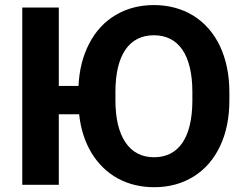

<svg xmlns="http://www.w3.org/2000/svg" viewBox="-20 -741 983 770"><path d="M899.9 -371.1C899.9 -440.9 887.2 -502.4 862.3 -555.7C836.9 -608.9 801.3 -649.4 755.4 -678.2C709 -706.5 656.2 -720.7 597.2 -720.7C540 -720.7 488.8 -707.5 443.8 -680.7C398.4 -653.8 363.3 -615.7 337.9 -566.4C312 -517.1 297.9 -460.4 294.9 -396.5H215.8V-710.9H69.3V0H215.8V-282.7H297.4C303.7 -223.6 320.3 -171.9 347.2 -127.4C400.9 -39.1 489.3 9.8 598.1 9.8C657.7 9.8 710.4 -4.4 756.8 -33.2C802.7 -62 837.9 -102.5 862.8 -155.3C887.7 -208 899.9 -269.5 899.9 -339.4ZM751.5 -336.9C751 -189 696.3 -110.4 598.1 -110.4C547.9 -110.4 509.8 -130.4 482.9 -170.4C456.1 -210.4 442.9 -266.6 442.9 -339.4V-374C443.4 -522 499 -599.6 597.2 -599.6C696.3 -599.6 751.5 -520.5 751.5 -371.6Z"/></svg>

Font: Roboto
Style: Bold
Weight: 700
Designer: Google
Version: Version 2.137; 2017